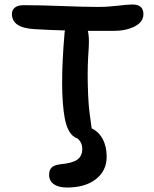

<svg xmlns="http://www.w3.org/2000/svg" viewBox="-20 -651 686 857"><path d="M278.8 186Q241.2 186 220.2 171.1Q199.2 156.2 199.2 128.9Q199.2 107.9 210.7 96.7Q222.2 85.4 251 82Q304.2 77.1 325.7 61Q347.2 44.9 347.2 14.2Q347.2 -16.1 325.2 -33.2Q283.7 -46.9 269 -123Q246.1 -248 268.1 -502.9Q268.1 -507.3 270 -515.1Q206.5 -516.6 133.8 -521Q33.2 -526.4 33.2 -588.9Q33.2 -606.4 46.4 -617.2Q59.6 -627.9 85.9 -627.9Q156.2 -627.9 258.3 -624Q360.4 -620.1 417 -620.1Q460.9 -620.1 505.9 -625.5Q550.8 -630.9 571.8 -630.9Q620.1 -630.9 620.1 -587.9Q620.1 -553.2 581.5 -533.2Q543 -513.2 486.8 -513.2H372.1Q378.9 -487.8 376 -437Q370.1 -354 371.6 -285.2Q373 -216.3 376.2 -181.4Q379.4 -146.5 384 -115.7Q388.7 -85 389.2 -78.1Q420.4 -63.5 438.2 -30.5Q456.1 2.4 456.1 48.8Q456.1 110.8 408.4 148.4Q360.8 186 278.8 186Z"/></svg>

Font: Shantell Sans Irregular
Style: Regular
Weight: 500
Designer: Stephen Nixon, Anya Danilova, Shantell Martin
Foundry: Arrow Type
Version: Version 1.006;[9816181b4]